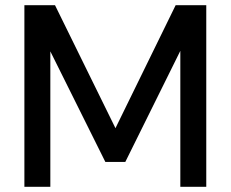

<svg xmlns="http://www.w3.org/2000/svg" viewBox="-20 -720 890 740"><path d="M74 0V-700H192L425 -226L657 -700H775V0H675V-524L463 -96H386L174 -522V0Z"/></svg>

Font: DM Sans 12pt Medium
Style: Regular
Weight: 500
Version: Version 4.004;gftools[0.9.30]